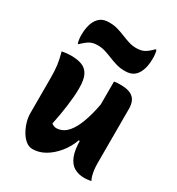

<svg xmlns="http://www.w3.org/2000/svg" viewBox="-193 -936 986 1068"><g transform="rotate(30 300.0 -402.0)"><path d="M104 -548Q147 -548 175.5 -536.5Q204 -525 218.5 -496Q233 -467 233 -413Q233 -385 230.5 -356Q228 -327 224 -296Q220 -265 214.5 -233.5Q209 -202 202 -169Q210 -163 217.5 -160Q225 -157 233 -157Q255 -157 277 -169Q299 -181 320 -212.5Q341 -244 359 -300.5Q377 -357 391 -446V-161H376Q358 -112 326.5 -73.5Q295 -35 256.5 -12.5Q218 10 176 10Q154 10 134.5 -5Q115 -20 100 -45Q85 -70 76 -99.5Q67 -129 67 -158Q67 -196 67 -233.5Q67 -271 67 -308.5Q67 -346 67 -383Q67 -431 62.5 -464.5Q58 -498 46 -542Q61 -545 74.5 -546.5Q88 -548 104 -548ZM424 -545Q465 -545 488 -533.5Q511 -522 520.5 -501.5Q530 -481 530 -453Q530 -387 530 -327.5Q530 -268 530 -212.5Q530 -157 530 -101Q530 -85 532 -66Q534 -47 538.5 -29.5Q543 -12 550 0Q543 1 535.5 2.5Q528 4 520.5 4.5Q513 5 505 5Q469 5 441 -11Q413 -27 397.5 -66Q382 -105 382 -173Q382 -237 382 -302Q382 -367 382 -428.5Q382 -490 382 -542Q392 -544 398 -544.5Q404 -545 410.5 -545Q417 -545 424 -545ZM396 -765Q426 -765 446.5 -776Q467 -787 492 -813H498Q501 -806 502.5 -796.5Q504 -787 504.5 -778Q505 -769 505 -761Q505 -733 501 -713Q497 -693 492 -682Q482 -655 461.5 -639Q441 -623 404 -623Q374 -623 348.5 -630.5Q323 -638 300 -647.5Q277 -657 253.5 -664.5Q230 -672 204 -672Q174 -672 154 -661Q134 -650 108 -624H102Q100 -632 98 -641Q96 -650 95.5 -659.5Q95 -669 95 -676Q95 -705 99.5 -725Q104 -745 108 -755Q119 -782 139 -798Q159 -814 196 -814Q226 -814 251.5 -806.5Q277 -799 300 -789.5Q323 -780 346.5 -772.5Q370 -765 396 -765Z"/></g></svg>

Font: Recursive Casual ExtraBold
Style: Regular
Weight: 800
Version: Version 1.047